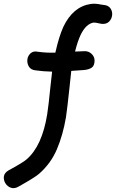

<svg xmlns="http://www.w3.org/2000/svg" viewBox="-96 -742 633 1013"><path d="M1 243Q87 195 110 175Q172 121 204 46Q236 -29 252 -123Q259 -170 271 -283Q276 -337 280 -368Q319 -370 346.5 -372.5Q374 -375 388.5 -385.5Q403 -396 403 -424Q402 -444 387 -458Q372 -472 352 -472Q329 -471 300 -470Q313 -523 329 -557Q357 -616 398 -623Q401 -623 410 -622Q439 -616 441 -616Q465 -614 479 -627.5Q493 -641 495.5 -661Q498 -681 487 -697.5Q476 -714 451 -716Q446 -716 437 -718Q428 -720 426 -720Q402 -724 382 -721Q289 -707 238 -600Q215 -549 196 -464Q145 -463 104 -469Q80 -474 65.5 -461Q51 -448 48.5 -428.5Q46 -409 56 -391.5Q66 -374 90 -371Q131 -365 179 -364L171 -293Q160 -183 153 -139Q126 29 44 99Q28 114 -51 157Q-73 170 -75.5 189Q-78 208 -67.5 225Q-57 242 -38.5 248.5Q-20 255 1 243Z"/></svg>

Font: Balsamiq Sans
Style: Regular
Weight: 400
Designer: Michael Angeles
Foundry: Balsamiq SRL
Version: Version 1.020; ttfautohint (v1.8.4.7-5d5b);gftools[0.9.26]